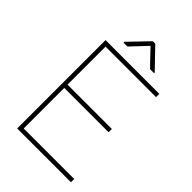

<svg xmlns="http://www.w3.org/2000/svg" viewBox="-262 -994 1092 1092"><g transform="rotate(45 284.5 -448.0)"><path d="M480.5 -352.5H124V-26.4H530.3V0H97.7V-710.9H530.3V-684.6H124V-378.9H480.5ZM426.3 -777.8V-772.9H393.1L301.8 -868.7L211.4 -772.9H180.2V-779.8L292.5 -896.5H312Z"/></g></svg>

Font: RobotoDraft Thin
Style: Regular
Weight: 250
Version: Version 2.001153; 2014